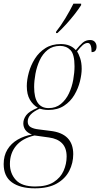

<svg xmlns="http://www.w3.org/2000/svg" viewBox="-67 -786 546 1046"><path d="M123 240Q43 240 -2 207.5Q-47 175 -47 108Q-47 62 -26.5 28.5Q-6 -5 29.5 -25.5Q65 -46 107 -53Q81 -63 70.5 -79Q60 -95 60 -114Q60 -137 76 -158.5Q92 -180 139 -199Q113 -214 96 -242.5Q79 -271 79 -317Q79 -351 90 -391Q101 -431 123 -466Q145 -501 180 -523.5Q215 -546 264 -546Q317 -546 346 -513Q366 -538 383 -553Q400 -568 424 -568Q441 -568 450 -557.5Q459 -547 459 -532Q459 -519 453 -510.5Q447 -502 432 -502Q432 -552 411 -552Q397 -552 383.5 -540Q370 -528 353 -506Q361 -494 369.5 -469.5Q378 -445 378 -411Q378 -381 368.5 -342.5Q359 -304 338 -268.5Q317 -233 282 -210Q247 -187 197 -187Q181 -187 168 -189.5Q155 -192 149 -194Q84 -165 84 -124Q84 -103 100 -93.5Q116 -84 144 -81L207 -73Q332 -59 332 54Q332 102 310.5 144.5Q289 187 243 213.5Q197 240 123 240ZM198 -197Q237 -197 264.5 -219.5Q292 -242 308.5 -277Q325 -312 332 -351.5Q339 -391 339 -425Q339 -490 317 -513Q295 -536 260 -536Q220 -536 192.5 -514Q165 -492 149 -457Q133 -422 126 -383.5Q119 -345 119 -312Q119 -197 198 -197ZM125 230Q188 230 225.5 206Q263 182 279.5 144.5Q296 107 296 67Q296 20 271 -5.5Q246 -31 200 -37L121 -48Q54 -32 20.5 8.5Q-13 49 -13 107Q-13 159 19.5 194.5Q52 230 125 230ZM239 -614Q264 -645 288.5 -685.5Q313 -726 333 -766H375V-758Q361 -736 340 -709Q319 -682 294 -654.5Q269 -627 246 -606H238Z"/></svg>

Font: Noto Serif Display Condensed ExtraLight
Style: Italic
Weight: 200
Width: 3
Italic angle: -12°
Designer: Monotype Design Team
Foundry: Monotype Imaging Inc.
Version: Version 2.009